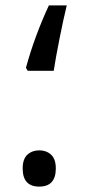

<svg xmlns="http://www.w3.org/2000/svg" viewBox="-20 -689 335 719"><path d="M127 9.8Q64.9 9.8 64.9 -58.1Q64.9 -93.8 82.8 -109.9Q100.6 -126 127 -126Q153.3 -126 171.1 -109.9Q189 -93.8 189 -58.1Q189 9.8 127 9.8ZM77.1 -435.1Q109.4 -553.2 163.1 -668.9H230Q217.8 -619.1 202.9 -544.2Q188 -469.2 181.2 -423.8H84Z"/></svg>

Font: Droid Arabic Kufi
Style: Regular
Weight: 400
Designer: Pascal Zoghbi
Foundry: Irfont.ir
Version: Version 1.00 February 28, 2013, initial release